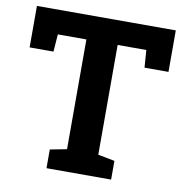

<svg xmlns="http://www.w3.org/2000/svg" viewBox="-80 -787 832 863"><g transform="rotate(10 336.0 -355.5)"><path d="M653.3 -710.9V-521.5H543.9L538.1 -601.1H407.2V-100.1L483.4 -85.4V0H188.5V-85.4L264.6 -100.1V-601.1H134.3L128.4 -521.5H19.5V-710.9Z"/></g></svg>

Font: Roboto Avanza Slab
Style: Bold
Weight: 700
Designer: Google
Version: Version 1.100263; 2013; ttfautohint (v0.94.20-1c74) -l 8 -r 